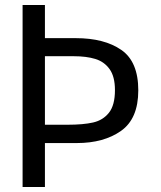

<svg xmlns="http://www.w3.org/2000/svg" viewBox="-20 -745 640 765"><path d="M70 -725H159V-593H282Q395.5 -593 463.2 -546.2Q531 -499.5 531 -385Q531 -272 462.2 -223.5Q393.5 -175 286 -175H159V0H70ZM438 -386Q438 -440 416.5 -469.8Q395 -499.5 359.5 -510.2Q324 -521 274 -521H159V-248H249Q312 -248 351.2 -257Q390.5 -266 414.2 -296Q438 -326 438 -386Z"/></svg>

Font: JuliaMono Latin
Style: Regular
Weight: 400
Monospace: yes
Designer: cormullion
Foundry: corm
Version: Version 0.049; ttfautohint (v1.8.4)